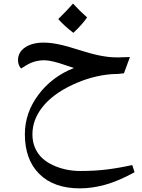

<svg xmlns="http://www.w3.org/2000/svg" viewBox="-20 -707 788 1067"><path d="M160.2 39.1Q160.2 99.6 191.7 145Q223.1 190.4 287.6 216.8Q352.1 243.2 426.8 243.2Q507.3 243.2 575.7 234.6Q644 226.1 714.8 210L728 250Q638.2 299.3 564.9 319.6Q491.7 339.8 423.8 339.8Q279.3 339.8 198.7 260Q118.2 180.2 118.2 39.1Q118.2 -80.1 193.8 -180.9Q269.5 -281.7 391.1 -329.1L344.2 -344.7Q266.1 -372.1 226.1 -372.1Q170.9 -372.1 124.5 -343.3L97.2 -326.2Q90.3 -333 85.2 -345.5Q80.1 -357.9 80.1 -372.1Q80.1 -417 119.6 -443.6Q159.2 -470.2 222.2 -470.2Q261.2 -470.2 308.3 -460.2Q355.5 -450.2 419.9 -429.2Q545.4 -388.2 625 -388.2H643.6L702.1 -390.1L668.9 -299.8Q637.7 -294.9 600.1 -294.9Q489.3 -286.1 380.9 -234.9Q272.5 -183.6 216.3 -112.5Q160.2 -41.5 160.2 39.1ZM463.9 -610.4Q439 -572.8 387.7 -524.4Q335.4 -564.9 303.7 -601.1Q353.5 -649.9 385.7 -687Q424.3 -645 463.9 -610.4Z"/></svg>

Font: Droid Arabic Naskh
Style: Regular
Weight: 400
Designer: Pascal Zoghbi
Foundry: Ascender Corporation
Version: Version 1.00